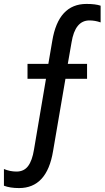

<svg xmlns="http://www.w3.org/2000/svg" viewBox="-76 -700 532 977"><path d="M194 69Q163 257 21 257Q-25 257 -56 245V160Q-25 173 8 173Q46 173 67 145Q88 117 97 61L158 -299H64V-375H170L190 -492Q221 -680 364 -680Q410 -680 436 -671V-586Q408 -596 379 -596Q306 -596 288 -484L269 -375H367V-299H257Z"/></svg>

Font: Hind Madurai Medium
Style: Regular
Weight: 500
Designer: Jyotish Sonowal
Foundry: Indian Type Foundry
Version: Version 1.001;PS 1.0;hotconv 1.0.86;makeotf.lib2.5.63406; tt